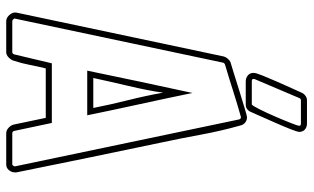

<svg xmlns="http://www.w3.org/2000/svg" viewBox="-210 -772 983 602"><g transform="rotate(90 281.0 -471.5)"><path d="M399 0Q389 0 381 -7.5Q373 -15 371 -24L350 -124H195Q189 -100 184 -74Q179 -48 171 -24Q169 -16 161 -8Q153 0 144 0H47Q36 0 27 -10.5Q18 -21 20 -32L158 -684V-683Q159 -688 164.5 -694.5Q170 -701 175 -703Q183 -705 209.5 -713.5Q236 -722 265.5 -731Q295 -740 319.5 -747.5Q344 -755 348 -755Q358 -755 365 -749Q372 -743 374 -734Q391 -674 402.5 -611.5Q414 -549 427 -488Q451 -373 474.5 -260Q498 -147 521 -32V-27Q521 -17 514 -8.5Q507 0 496 0ZM496 -19Q498 -19 500 -22Q502 -25 502 -27V-28L355 -730Q353 -736 348 -736Q347 -736 335.5 -732.5Q324 -729 306.5 -724Q289 -719 269 -712.5Q249 -706 231 -700.5Q213 -695 199.5 -691Q186 -687 183 -686Q178 -684 177 -680L39 -28Q38 -25 41 -22Q44 -19 47 -19H144Q149 -19 151 -25L179 -143H366L391 -25Q392 -19 399 -19ZM295 -943H368Q379 -943 386.5 -936.5Q394 -930 394 -919Q394 -913 385.5 -891.5Q377 -870 366 -845Q355 -820 345 -797.5Q335 -775 331 -766Q324 -751 308 -751H236Q225 -751 217 -757.5Q209 -764 209 -776Q209 -783 217.5 -804Q226 -825 236.5 -849Q247 -873 257 -895Q267 -917 271 -926Q274 -933 280.5 -938Q287 -943 295 -943ZM202 -254Q219 -337 236.5 -419Q254 -501 272 -584Q289 -501 307 -419Q325 -337 342 -254ZM228 -775Q228 -770 236 -770H308Q312 -772 323 -794Q334 -816 345.5 -842.5Q357 -869 366 -892Q375 -915 375 -918Q375 -924 368 -924H295Q290 -924 288 -919L229 -780Q228 -779 228 -775ZM319 -273Q308 -329 294.5 -382.5Q281 -436 271 -492Q268 -469 262.5 -441Q257 -413 250 -383.5Q243 -354 236.5 -325Q230 -296 225 -273Z"/></g></svg>

Font: RonaldsonGothicLicht
Style: Regular
Weight: 400
Designer: Mr. Robertson for MacKellar, Smiths & Jordan Co. Philadelphia
Foundry: CAT-Fonts Peter Wiegel
Version: 1.000